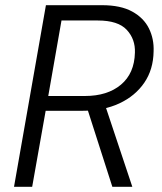

<svg xmlns="http://www.w3.org/2000/svg" viewBox="-20 -720 626 740"><path d="M34 0 157 -700H373Q445 -700 489.5 -675.5Q534 -651 554 -610.5Q574 -570 572 -522Q571 -452 536 -401Q501 -350 440 -321.5Q379 -293 297 -293H156L104 0ZM413 0 312 -315H385L490 0ZM166 -350H307Q394 -350 446 -393.5Q498 -437 500 -517Q502 -569 468.5 -605Q435 -641 357 -641H217Z"/></svg>

Font: DM Sans 18pt Light
Style: Italic
Weight: 300
Italic angle: -10°
Designer: Colophon Foundry, Jonny Pinhorn
Foundry: Colophon Foundry
Version: Version 4.004;gftools[0.9.30]